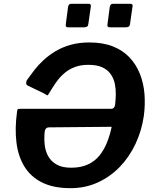

<svg xmlns="http://www.w3.org/2000/svg" viewBox="-20 -974 809 1004"><path d="M455 -940 442 -849Q441 -839 435.5 -835Q430 -831 418 -831H338Q328 -831 325.5 -835Q323 -839 324 -847L336 -938Q339 -954 351 -954H444Q457 -954 455 -940ZM673 -940 660 -849Q659 -839 653.5 -835Q648 -831 636 -831H557Q546 -831 543.5 -835Q541 -839 542 -847L554 -938Q557 -954 570 -954H662Q676 -954 673 -940ZM582 -427Q585 -452 585.5 -480Q586 -508 580.5 -535.5Q575 -563 559 -586Q543 -609 515 -622Q487 -635 442 -635Q404 -635 374.5 -624.5Q345 -614 323 -596.5Q301 -579 284 -557.5Q267 -536 254.5 -515Q242 -494 230 -476Q227 -475 223.5 -477Q220 -479 213 -484L124 -527Q112 -533 120 -554Q137 -578 158 -605.5Q179 -633 207 -659Q235 -685 270 -706Q305 -727 349 -739.5Q393 -752 447 -752Q518 -752 570 -731.5Q622 -711 657 -674Q692 -637 711.5 -588Q731 -539 735.5 -482.5Q740 -426 732 -367Q721 -291 689 -222.5Q657 -154 607 -102Q557 -50 491.5 -20Q426 10 349 10Q260 10 200.5 -19.5Q141 -49 108 -102.5Q75 -156 66 -229Q57 -302 69 -389Q70 -398 71.5 -401.5Q73 -405 85 -405H562Q570 -405 575.5 -411Q581 -417 582 -427ZM236 -308Q218 -308 214 -288Q210 -253 213.5 -218.5Q217 -184 232.5 -156.5Q248 -129 277 -113Q306 -97 352 -97Q402 -97 438.5 -113.5Q475 -130 499.5 -160Q524 -190 539.5 -229Q555 -268 564 -311Z"/></svg>

Font: Libre Franklin SemiBold
Style: Italic
Weight: 600
Italic angle: -8°
Designer: Pablo Impallari, Rodrigo Fuenzalida, Nhung Nguyen
Foundry: Impallari Type
Version: Version 3.000